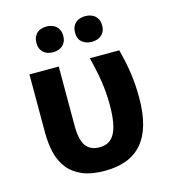

<svg xmlns="http://www.w3.org/2000/svg" viewBox="-112 -844 845 945"><g transform="rotate(-15 310.0 -371.5)"><path d="M307.1 8.8Q237.8 8.8 191.9 -11Q146 -30.8 118.9 -65.7Q91.8 -100.6 80.8 -147.7Q69.8 -194.8 69.8 -249V-545.9H219.2V-244.1Q219.2 -172.9 241.7 -141.4Q264.2 -109.9 312 -109.9Q336.9 -109.9 356 -120.1Q375 -130.4 387.7 -152.8Q400.4 -175.3 406.7 -211.7Q413.1 -248 413.1 -299.8Q413.1 -332 410.6 -362.3Q408.2 -392.6 403.6 -422.4Q398.9 -452.1 392.3 -482.7Q385.7 -513.2 377.9 -545.9H527.8Q536.1 -513.2 542.5 -483.2Q548.8 -453.1 553.2 -423.1Q557.6 -393.1 559.8 -362.1Q562 -331.1 562 -295.9Q562 -217.3 545.7 -159.7Q529.3 -102.1 497.1 -64.7Q464.8 -27.3 417.2 -9.3Q369.6 8.8 307.1 8.8ZM143.1 -686Q143.1 -703.1 148.4 -715.6Q153.8 -728 162.8 -736.1Q171.9 -744.1 184.3 -748Q196.8 -752 210.9 -752Q225.1 -752 237.5 -748Q250 -744.1 259.3 -736.1Q268.6 -728 274.2 -715.6Q279.8 -703.1 279.8 -686Q279.8 -669.4 274.2 -657.2Q268.6 -645 259.3 -637Q250 -628.9 237.5 -625Q225.1 -621.1 210.9 -621.1Q196.8 -621.1 184.3 -625Q171.9 -628.9 162.8 -637Q153.8 -645 148.4 -657.2Q143.1 -669.4 143.1 -686ZM339.8 -686Q339.8 -703.1 345.2 -715.6Q350.6 -728 359.9 -736.1Q369.1 -744.1 381.8 -748Q394.5 -752 409.2 -752Q422.9 -752 435.3 -748Q447.8 -744.1 457.3 -736.1Q466.8 -728 472.4 -715.6Q478 -703.1 478 -686Q478 -669.4 472.4 -657.2Q466.8 -645 457.3 -637Q447.8 -628.9 435.3 -625Q422.9 -621.1 409.2 -621.1Q379.9 -621.1 359.9 -637.2Q339.8 -653.3 339.8 -686Z"/></g></svg>

Font: Droid Sans
Style: Bold
Weight: 700
Foundry: Ascender Corporation
Version: Version 1.00 build 112